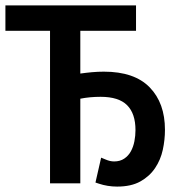

<svg xmlns="http://www.w3.org/2000/svg" viewBox="-30 -678 630 710"><path d="M155 -564H-10V-658H473V-564H267V-406Q288 -409 310 -411Q332 -413 354 -413Q467 -413 523.5 -355Q580 -297 580 -198Q580 -161 572 -124Q564 -87 543.5 -56.5Q523 -26 489 -7Q455 12 403 12Q368 12 335 1L323 -3L344 -95L361 -88Q377 -81 392 -81Q414 -81 429.5 -91.5Q445 -102 454 -118.5Q463 -135 467 -155.5Q471 -176 471 -197Q471 -258 440 -289Q409 -320 342 -320Q302 -320 267 -313V0H155Z"/></svg>

Font: Codetta
Style: Bold
Weight: 700
Designer: Ulrich Proeller
Foundry: PROSA GmbH
Version: Version 2.00;September 29, 2018;FontCreator 11.5.0.2427 64-b